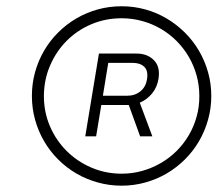

<svg xmlns="http://www.w3.org/2000/svg" viewBox="-20 -757 710 608"><path d="M365.1 -737.2Q404.1 -737.2 440.3 -727.1Q476.6 -717 508 -698.3Q539.4 -679.7 565.5 -653.8Q591.6 -627.8 610.1 -596.2Q628.6 -564.6 638.8 -528.4Q649.1 -492.2 649.1 -453.1Q649.1 -414.1 638.8 -377.7Q628.6 -341.3 610.1 -309.7Q591.6 -278.1 565.5 -252.1Q539.4 -226.2 508 -207.7Q476.6 -189.3 440.3 -179.2Q404.1 -169 365.1 -169Q326 -169 289.6 -179.2Q253.2 -189.3 221.6 -207.7Q190 -226.2 164.1 -252.1Q138.1 -278.1 119.7 -309.7Q101.2 -341.3 91.1 -377.7Q81 -414.1 81 -453.1Q81 -492.5 91.1 -528.8Q101.2 -565 119.7 -596.6Q138.1 -628.2 164.1 -654.1Q190 -680 221.6 -698.5Q253.2 -717 289.4 -727.1Q325.6 -737.2 365.1 -737.2ZM365.1 -207Q399.1 -207 430.6 -215.9Q462 -224.8 489.5 -240.8Q517 -256.7 539.6 -279.3Q562.1 -301.8 578.1 -329.2Q594.1 -356.5 602.8 -388Q611.5 -419.4 611.2 -453.1Q611.2 -486.9 602.5 -518.3Q593.8 -549.7 577.8 -577.1Q561.8 -604.4 539.4 -627Q517 -649.5 489.7 -665.5Q462.4 -681.5 430.8 -690.3Q399.1 -699.2 365.1 -699.2Q313.9 -699.2 269.2 -680.2Q224.4 -661.2 191.2 -627.8Q158 -594.5 138.7 -549.7Q119.3 -505 119 -453.1Q119 -401.6 138.3 -356.9Q157.7 -312.1 191.2 -278.8Q224.8 -245.4 269.5 -226.2Q314.3 -207 365.1 -207ZM250 -325.3 293.3 -587.4H412.3Q447.1 -587.4 467.7 -566.1Q487.9 -545.5 481.9 -507.5Q477.6 -480.5 461.5 -460.9Q445.3 -441.4 422.6 -431.8L462.4 -325.3H423.7L387.8 -424.4H300.8L284.4 -325.3ZM382.8 -453.8Q407.3 -453.8 424.7 -467.9Q442.1 -481.9 445.7 -507.5Q449.6 -533 436.8 -545.5Q424 -557.9 400.2 -557.9H322.8L305.8 -453.8Z"/></svg>

Font: Inter P Extra Light
Style: Italic
Weight: 200
Italic angle: 9.39999°
Designer: Rasmus Andersson
Foundry: rsms
Version: Version 3.018;git-588b23468